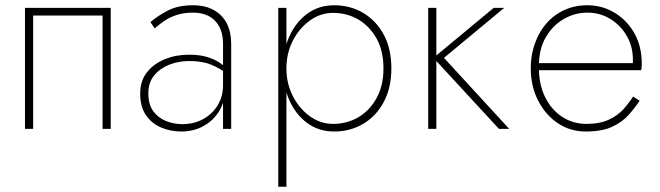

<svg xmlns="http://www.w3.org/2000/svg" viewBox="-20 -490 2511 730"><path d="M401 -460H75V0H106V-431H370V0H401Z M544 -135Q544 -176 566 -203Q588 -230 623.5 -244Q659 -258 700 -258Q749 -258 783 -244Q817 -230 840 -211V-232Q831 -241 813 -253Q795 -265 767 -273.5Q739 -282 698 -282Q649 -282 607 -265Q565 -248 539 -215.5Q513 -183 513 -134Q513 -84 535 -52Q557 -20 593 -5Q629 10 668 10Q718 10 756 -12Q794 -34 815 -70.5Q836 -107 836 -151L828 -166Q828 -123 807.5 -89.5Q787 -56 752 -37Q717 -18 673 -18Q641 -18 611 -30Q581 -42 562.5 -67.5Q544 -93 544 -135ZM568 -382Q585 -397 605.5 -411Q626 -425 653 -433.5Q680 -442 713 -442Q768 -442 798 -410.5Q828 -379 828 -323V0H859V-323Q859 -368 842.5 -400.5Q826 -433 793.5 -451.5Q761 -470 713 -470Q656 -470 616.5 -449Q577 -428 552 -406Z M1069 220V-460H1038V220ZM1468 -230Q1468 -304 1439.5 -357.5Q1411 -411 1361.5 -440.5Q1312 -470 1251 -470Q1191 -470 1147 -437Q1103 -404 1079 -349Q1055 -294 1055 -230Q1055 -167 1079 -111.5Q1103 -56 1147 -23Q1191 10 1251 10Q1312 10 1361.5 -19.5Q1411 -49 1439.5 -103Q1468 -157 1468 -230ZM1438 -230Q1438 -165 1412 -117.5Q1386 -70 1343 -44.5Q1300 -19 1246 -19Q1198 -19 1157.5 -48.5Q1117 -78 1093 -125.5Q1069 -173 1069 -230Q1069 -287 1093 -334.5Q1117 -382 1157.5 -411.5Q1198 -441 1246 -441Q1300 -441 1343 -415.5Q1386 -390 1412 -343Q1438 -296 1438 -230Z M1608 -460V0H1639V-460ZM1857 -460 1628 -270 1877 0H1916L1668 -270L1897 -460Z M2018 -223H2418Q2419 -229 2419.5 -235.5Q2420 -242 2420 -248Q2420 -314 2392 -363.5Q2364 -413 2317 -441.5Q2270 -470 2213 -470Q2161 -470 2118.5 -448.5Q2076 -427 2047.5 -388.5Q2019 -350 2006 -299Q2002 -283 2000 -266Q1998 -249 1998 -231Q1998 -162 2026 -107.5Q2054 -53 2101 -21.5Q2148 10 2207 10Q2269 10 2307.5 -8Q2346 -26 2370 -53Q2394 -80 2412 -107L2387 -123Q2372 -99 2350.5 -75Q2329 -51 2295 -35Q2261 -19 2210 -19Q2158 -19 2117 -46Q2076 -73 2052.5 -121Q2029 -169 2029 -231V-240Q2029 -304 2055.5 -349Q2082 -394 2124 -418Q2166 -442 2213 -442Q2262 -442 2302 -417Q2342 -392 2365.5 -349Q2389 -306 2386 -250H2018Z"/></svg>

Font: Jost ExtraLight
Style: Regular
Weight: 250
Version: Version 3.710